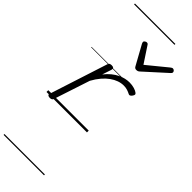

<svg xmlns="http://www.w3.org/2000/svg" viewBox="-461 -1015 1521 1521"><g transform="rotate(45 299.5 -255.0)"><path d="M51 15Q39 15 31 9.5Q23 4 28 -8L185 -494Q189 -506 196 -510.5Q203 -515 216 -515Q232 -515 237.5 -508.5Q243 -502 240 -489L214 -410Q238 -441 264 -462Q290 -483 315.5 -495.5Q341 -508 365.5 -513.5Q390 -519 412 -519Q441 -519 466 -511.5Q491 -504 503 -494Q511 -488 511 -481Q511 -474 502 -461Q493 -450 486 -447.5Q479 -445 472 -449Q457 -457 438.5 -463Q420 -469 397 -469Q369 -469 340.5 -459Q312 -449 284 -429Q256 -409 229.5 -378Q203 -347 180 -305L81 -4Q79 6 71.5 10.5Q64 15 51 15ZM577 -840Q585 -840 592 -833.5Q599 -827 599 -819Q599 -813 596.5 -809.5Q594 -806 590 -802L410 -639Q402 -631 394.5 -628.5Q387 -626 379 -626Q372 -626 366 -629Q360 -632 355 -641L265 -804Q263 -808 261.5 -812Q260 -816 260 -820Q260 -829 269 -834.5Q278 -840 284 -840Q291 -840 295 -837.5Q299 -835 302 -830L391 -695L556 -830Q563 -835 567 -837.5Q571 -840 577 -840ZM0 471H453V481H0ZM0 -20H453V0H0ZM0 -505H453V-500H0ZM0 -991H453V-981H0Z"/></g></svg>

Font: Playwrite IE Guides
Style: Regular
Weight: 400
Designer: Veronika Burian, José Scaglione
Foundry: TypeTogether
Version: Version 1.003